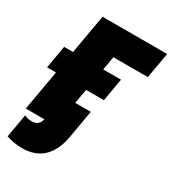

<svg xmlns="http://www.w3.org/2000/svg" viewBox="-217 -813 1020 1140"><g transform="rotate(30 293.0 -242.5)"><path d="M21 0H149C139 34 122 48 87 48C71 48 57 45 38 37L10 197C46 209 83 215 117 215C243 215 310 140 332 14L365 -176H258L276 -275H398L425 -431H303L319 -524H555L586 -700H143L96 -431H35L8 -275H69Z"/></g></svg>

Font: Fixel Display Black
Style: Italic
Weight: 900
Italic angle: -10°
Designer: AlfaBravo + MacPaw
Foundry: Kyrylo Tkachov, Marchela Mozhyna, Serhii Makarenko, Maria Weinstein, Zakhar Kryvoshyya
Version: Version 1.210;Glyphs 3.2 (3217)